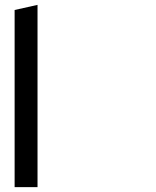

<svg xmlns="http://www.w3.org/2000/svg" viewBox="-20 -768 640 788"><path d="M40 0V-727L134 -748V0ZM40 -201V-295H134V-201Z"/></svg>

Font: Odibee Sans
Style: Regular
Weight: 400
Designer: James Barnard - Barnard Co. Limited
Version: Version 2.001; ttfautohint (v1.8.3)